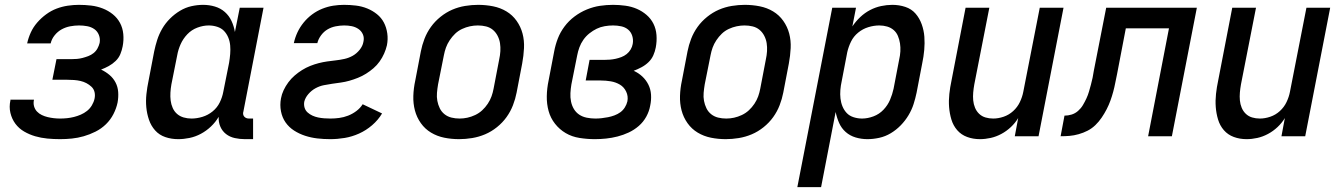

<svg xmlns="http://www.w3.org/2000/svg" viewBox="-20 -562 5540 792"><path d="M228 12Q201 12 175 9.5Q149 7 125 0Q101 -7 79.5 -19.5Q58 -32 43.5 -51.5Q29 -71 23 -96Q17 -121 23 -148V-151H120V-150Q117 -136 120.5 -123.5Q124 -111 132.5 -102Q141 -93 152.5 -87.5Q164 -82 176.5 -79Q189 -76 202 -74.5Q215 -73 228 -73Q242 -73 256.5 -74.5Q271 -76 285 -79.5Q299 -83 313 -89Q327 -95 339 -104.5Q351 -114 359 -127.5Q367 -141 370 -155Q373 -169 370 -182Q367 -195 357.5 -204Q348 -213 336.5 -219Q325 -225 312 -228Q299 -231 285 -232Q271 -233 257 -233H196L213 -318H274Q286 -318 297.5 -319Q309 -320 320.5 -323Q332 -326 344 -330.5Q356 -335 366 -343Q376 -351 382 -362Q388 -373 391 -385Q394 -402 388 -417.5Q382 -433 369 -442Q356 -451 339.5 -454Q323 -457 306 -457Q288 -457 269.5 -453.5Q251 -450 234.5 -441Q218 -432 205.5 -416.5Q193 -401 189 -383H92Q97 -406 107 -428Q117 -450 133.5 -469Q150 -488 170.5 -503Q191 -518 213.5 -526.5Q236 -535 259.5 -538.5Q283 -542 305 -542Q331 -542 356 -539Q381 -536 404 -527Q427 -518 445.5 -503Q464 -488 475 -467.5Q486 -447 488.5 -422Q491 -397 486 -371Q483 -355 476.5 -339Q470 -323 457 -310.5Q444 -298 428.5 -289.5Q413 -281 397 -275Q416 -266 431.5 -253Q447 -240 456.5 -222Q466 -204 467.5 -182.5Q469 -161 465 -139Q460 -115 448 -91.5Q436 -68 417 -49.5Q398 -31 374 -19Q350 -7 325.5 0Q301 7 276.5 9.5Q252 12 228 12Z M715 12Q687 12 662 3.5Q637 -5 620 -24Q603 -43 594.5 -68Q586 -93 583.5 -119.5Q581 -146 584 -174Q587 -202 593 -230L616 -350Q621 -374 628.5 -397.5Q636 -421 649 -443.5Q662 -466 681 -485Q700 -504 722.5 -517.5Q745 -531 769.5 -536.5Q794 -542 818 -542Q843 -542 866.5 -535Q890 -528 907.5 -512.5Q925 -497 935 -475.5Q945 -454 949 -430L969 -530H1067L984 -102Q982 -96 983 -90.5Q984 -85 987.5 -81Q991 -77 996 -75Q1001 -73 1007 -73H1024V12H990Q969 12 948.5 7.5Q928 3 912.5 -9Q897 -21 889 -39.5Q881 -58 882 -80Q869 -58 850 -40Q831 -22 808.5 -10Q786 2 762 7Q738 12 715 12ZM770 -73Q792 -73 815 -80Q838 -87 857 -102.5Q876 -118 886.5 -139.5Q897 -161 901 -183L925 -303Q928 -321 929.5 -339Q931 -357 929.5 -374.5Q928 -392 921.5 -407.5Q915 -423 904 -434.5Q893 -446 876 -451.5Q859 -457 841 -457Q818 -457 794 -448Q770 -439 752.5 -420.5Q735 -402 725 -379.5Q715 -357 711 -334L687 -214Q684 -197 683 -180Q682 -163 684 -147Q686 -131 692.5 -116.5Q699 -102 710.5 -92Q722 -82 737.5 -77.5Q753 -73 770 -73Z M1342 12Q1315 12 1289 9Q1263 6 1238.5 -2Q1214 -10 1193 -23.5Q1172 -37 1158 -57Q1144 -77 1139 -103Q1134 -129 1139 -156Q1142 -173 1150 -190Q1158 -207 1169.5 -222.5Q1181 -238 1195.5 -250.5Q1210 -263 1226 -273Q1242 -283 1259.5 -290Q1277 -297 1294.5 -301.5Q1312 -306 1329.5 -308.5Q1347 -311 1365 -313Q1383 -315 1401 -319Q1419 -323 1435 -332Q1451 -341 1463.5 -356.5Q1476 -372 1479 -389Q1483 -406 1477 -420Q1471 -434 1458.5 -442.5Q1446 -451 1431 -454Q1416 -457 1400 -457Q1383 -457 1365 -453.5Q1347 -450 1331.5 -441Q1316 -432 1304.5 -416.5Q1293 -401 1289 -384H1192Q1197 -407 1207 -428.5Q1217 -450 1232.5 -469Q1248 -488 1267.5 -502.5Q1287 -517 1309.5 -526Q1332 -535 1354.5 -538.5Q1377 -542 1399 -542Q1424 -542 1448.5 -539Q1473 -536 1495 -527Q1517 -518 1535 -503.5Q1553 -489 1563.5 -469Q1574 -449 1577.5 -424.5Q1581 -400 1576 -375Q1572 -358 1564.5 -341Q1557 -324 1546 -308.5Q1535 -293 1520.5 -280.5Q1506 -268 1490 -258Q1474 -248 1456.5 -241Q1439 -234 1421.5 -229Q1404 -224 1386 -221.5Q1368 -219 1350.5 -216.5Q1333 -214 1315.5 -210.5Q1298 -207 1281.5 -198Q1265 -189 1252 -174Q1239 -159 1235 -142Q1233 -129 1236.5 -117.5Q1240 -106 1249 -98Q1258 -90 1269 -85Q1280 -80 1292 -77.5Q1304 -75 1317 -74Q1330 -73 1343 -73Q1361 -73 1379.5 -75.5Q1398 -78 1416 -85Q1434 -92 1450 -104Q1466 -116 1476 -132L1556 -94Q1540 -67 1515 -45.5Q1490 -24 1461 -11Q1432 2 1402 7Q1372 12 1342 12Z M1874 12Q1842 12 1812.5 6Q1783 0 1758 -15Q1733 -30 1716 -54Q1699 -78 1691.5 -106.5Q1684 -135 1685 -166.5Q1686 -198 1693 -230L1716 -350Q1721 -376 1731 -402Q1741 -428 1757.5 -451Q1774 -474 1797 -492.5Q1820 -511 1845.5 -522Q1871 -533 1898.5 -537.5Q1926 -542 1952 -542Q1984 -542 2014 -536Q2044 -530 2069 -515Q2094 -500 2111 -476Q2128 -452 2135.5 -423.5Q2143 -395 2141.5 -363.5Q2140 -332 2134 -300L2111 -180Q2106 -154 2096 -128Q2086 -102 2069.5 -79Q2053 -56 2030 -37.5Q2007 -19 1981 -8Q1955 3 1927.5 7.5Q1900 12 1874 12ZM1876 -73Q1892 -73 1908 -76.5Q1924 -80 1940 -87.5Q1956 -95 1969 -107Q1982 -119 1992 -134Q2002 -149 2007.5 -164.5Q2013 -180 2016 -196L2039 -316Q2043 -334 2044 -351Q2045 -368 2042.5 -384Q2040 -400 2032.5 -414.5Q2025 -429 2013 -439Q2001 -449 1985 -453Q1969 -457 1951 -457Q1935 -457 1918.5 -453.5Q1902 -450 1886 -442.5Q1870 -435 1857.5 -423Q1845 -411 1835 -396Q1825 -381 1819.5 -365.5Q1814 -350 1811 -334L1787 -214Q1784 -196 1782.5 -179Q1781 -162 1784 -146Q1787 -130 1794 -115.5Q1801 -101 1813.5 -91Q1826 -81 1842 -77Q1858 -73 1876 -73Z M2434 12Q2402 12 2370.5 7Q2339 2 2313.5 -13Q2288 -28 2269.5 -51.5Q2251 -75 2243 -104Q2235 -133 2235.5 -165Q2236 -197 2243 -230L2266 -350Q2271 -377 2281 -403Q2291 -429 2308.5 -452.5Q2326 -476 2350 -494Q2374 -512 2401 -523Q2428 -534 2455 -538Q2482 -542 2509 -542Q2534 -542 2559.5 -538.5Q2585 -535 2607 -525.5Q2629 -516 2647 -500.5Q2665 -485 2675.5 -464Q2686 -443 2688 -417.5Q2690 -392 2685 -366Q2682 -350 2675 -334Q2668 -318 2655 -305.5Q2642 -293 2626 -284.5Q2610 -276 2594 -270Q2614 -261 2629.5 -246.5Q2645 -232 2654.5 -213Q2664 -194 2665.5 -171.5Q2667 -149 2662 -126Q2658 -103 2646 -81Q2634 -59 2615 -42.5Q2596 -26 2573.5 -15.5Q2551 -5 2527.5 1Q2504 7 2480.5 9.5Q2457 12 2434 12ZM2436 -73Q2449 -73 2462 -74.5Q2475 -76 2488 -78.5Q2501 -81 2514.5 -86Q2528 -91 2539 -99Q2550 -107 2557.5 -119Q2565 -131 2568 -144Q2572 -165 2563 -184Q2554 -203 2537 -213Q2520 -223 2499.5 -226.5Q2479 -230 2457 -230H2396L2412 -315H2473Q2485 -315 2496.5 -316Q2508 -317 2519.5 -319.5Q2531 -322 2543 -326.5Q2555 -331 2565 -339Q2575 -347 2581.5 -358Q2588 -369 2590 -381Q2593 -398 2588 -414Q2583 -430 2571 -440Q2559 -450 2542.5 -453.5Q2526 -457 2509 -457Q2492 -457 2474.5 -454Q2457 -451 2441.5 -443.5Q2426 -436 2411.5 -424.5Q2397 -413 2386.5 -398Q2376 -383 2370 -366.5Q2364 -350 2361 -334L2337 -214Q2334 -196 2333 -178Q2332 -160 2335.5 -143Q2339 -126 2347.5 -112Q2356 -98 2369.5 -89Q2383 -80 2400.5 -76.5Q2418 -73 2436 -73Z M2974 12Q2942 12 2912.5 6Q2883 0 2858 -15Q2833 -30 2816 -54Q2799 -78 2791.5 -106.5Q2784 -135 2785 -166.5Q2786 -198 2793 -230L2816 -350Q2821 -376 2831 -402Q2841 -428 2857.5 -451Q2874 -474 2897 -492.5Q2920 -511 2945.5 -522Q2971 -533 2998.5 -537.5Q3026 -542 3052 -542Q3084 -542 3114 -536Q3144 -530 3169 -515Q3194 -500 3211 -476Q3228 -452 3235.5 -423.5Q3243 -395 3241.5 -363.5Q3240 -332 3234 -300L3211 -180Q3206 -154 3196 -128Q3186 -102 3169.5 -79Q3153 -56 3130 -37.5Q3107 -19 3081 -8Q3055 3 3027.5 7.5Q3000 12 2974 12ZM2976 -73Q2992 -73 3008 -76.5Q3024 -80 3040 -87.5Q3056 -95 3069 -107Q3082 -119 3092 -134Q3102 -149 3107.5 -164.5Q3113 -180 3116 -196L3139 -316Q3143 -334 3144 -351Q3145 -368 3142.5 -384Q3140 -400 3132.5 -414.5Q3125 -429 3113 -439Q3101 -449 3085 -453Q3069 -457 3051 -457Q3035 -457 3018.5 -453.5Q3002 -450 2986 -442.5Q2970 -435 2957.5 -423Q2945 -411 2935 -396Q2925 -381 2919.5 -365.5Q2914 -350 2911 -334L2887 -214Q2884 -196 2882.5 -179Q2881 -162 2884 -146Q2887 -130 2894 -115.5Q2901 -101 2913.5 -91Q2926 -81 2942 -77Q2958 -73 2976 -73Z M3269 210 3413 -530H3511L3496 -453Q3510 -474 3528.5 -491.5Q3547 -509 3569 -520.5Q3591 -532 3614.5 -537Q3638 -542 3661 -542Q3689 -542 3714.5 -533.5Q3740 -525 3756.5 -506Q3773 -487 3782 -462Q3791 -437 3793 -410.5Q3795 -384 3792.5 -356Q3790 -328 3784 -300L3761 -180Q3756 -156 3748.5 -132.5Q3741 -109 3727.5 -86.5Q3714 -64 3695.5 -45Q3677 -26 3654.5 -12.5Q3632 1 3607 6.5Q3582 12 3558 12Q3533 12 3509.5 5Q3486 -2 3468.5 -17.5Q3451 -33 3441.5 -54.5Q3432 -76 3427 -100L3367 210ZM3536 -73Q3559 -73 3583 -82Q3607 -91 3624.5 -109.5Q3642 -128 3651.5 -150.5Q3661 -173 3666 -196L3689 -316Q3693 -333 3694 -350Q3695 -367 3692.5 -383Q3690 -399 3684 -413.5Q3678 -428 3666.5 -438Q3655 -448 3639.5 -452.5Q3624 -457 3607 -457Q3585 -457 3562 -450Q3539 -443 3520 -427.5Q3501 -412 3490.5 -390.5Q3480 -369 3475 -347L3452 -227Q3448 -209 3446.5 -191Q3445 -173 3447 -155.5Q3449 -138 3455.5 -122.5Q3462 -107 3473 -95.5Q3484 -84 3501 -78.5Q3518 -73 3536 -73Z M4022 12Q3994 12 3969.5 3Q3945 -6 3928.5 -25Q3912 -44 3904.5 -69Q3897 -94 3895 -120.5Q3893 -147 3896 -174.5Q3899 -202 3905 -230L3963 -530H4061L3999 -214Q3996 -197 3994.5 -180.5Q3993 -164 3994.5 -148Q3996 -132 4002 -117.5Q4008 -103 4019 -92.5Q4030 -82 4045 -77.5Q4060 -73 4077 -73Q4098 -73 4120 -80.5Q4142 -88 4159.5 -104Q4177 -120 4187 -141Q4197 -162 4201 -183L4269 -530H4367L4264 0H4166L4180 -75Q4168 -55 4150 -38Q4132 -21 4110.5 -9.5Q4089 2 4066.5 7Q4044 12 4022 12Z M4716 0 4802 -445H4624L4588 -257Q4584 -239 4580.5 -220.5Q4577 -202 4572 -183.5Q4567 -165 4560.5 -147Q4554 -129 4545 -111.5Q4536 -94 4524.5 -77Q4513 -60 4498.5 -46Q4484 -32 4466.5 -23Q4449 -14 4429.5 -8.5Q4410 -3 4392 -1.5Q4374 0 4355 0L4371 -85Q4386 -85 4400.5 -89.5Q4415 -94 4427 -104.5Q4439 -115 4447 -128.5Q4455 -142 4461.5 -156Q4468 -170 4472 -184Q4476 -198 4480 -212.5Q4484 -227 4487 -241.5Q4490 -256 4492 -270L4543 -530H4917L4814 0Z M5122 12Q5094 12 5069.5 3Q5045 -6 5028.5 -25Q5012 -44 5004.5 -69Q4997 -94 4995 -120.5Q4993 -147 4996 -174.5Q4999 -202 5005 -230L5063 -530H5161L5099 -214Q5096 -197 5094.5 -180.5Q5093 -164 5094.5 -148Q5096 -132 5102 -117.5Q5108 -103 5119 -92.5Q5130 -82 5145 -77.5Q5160 -73 5177 -73Q5198 -73 5220 -80.5Q5242 -88 5259.5 -104Q5277 -120 5287 -141Q5297 -162 5301 -183L5369 -530H5467L5364 0H5266L5280 -75Q5268 -55 5250 -38Q5232 -21 5210.5 -9.5Q5189 2 5166.5 7Q5144 12 5122 12Z"/></svg>

Font: Lode Dark Term
Style: Bold Italic
Weight: 700
Italic angle: -11°
Monospace: yes
Designer: Belleve Invis
Foundry: Belleve Invis
Version: Version 29.2.0